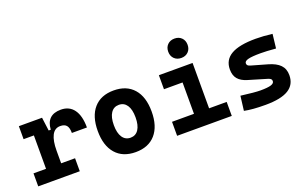

<svg xmlns="http://www.w3.org/2000/svg" viewBox="-86 -1159 2516 1573"><g transform="rotate(-20 1172.0 -373.0)"><path d="M272 -222.7 241.7 -400.9H286.1Q293.9 -527.3 418.5 -527.3Q492.2 -527.3 531.5 -473.1Q570.8 -418.9 570.8 -316.9H439.5Q439.5 -362.6 422.6 -382.7Q405.8 -402.8 368.2 -402.8Q319.7 -402.8 295.8 -356Q272 -309.1 272 -222.7ZM30.8 0V-113.3H393.1V0ZM140.1 0V-517.6H252.4L272 -369.1V0ZM50.3 -404.3V-517.6H245.6L255.4 -404.3Z M878.9 9.8Q767.1 9.8 705.6 -60.5Q644 -130.9 644 -258.8Q644 -387.2 705.6 -457.3Q767.1 -527.3 878.9 -527.3Q990.8 -527.3 1052.3 -457.3Q1113.8 -387.2 1113.8 -258.8Q1113.8 -130.9 1052.3 -60.5Q990.8 9.8 878.9 9.8ZM879.2 -115.7Q924.3 -115.7 949 -153.1Q973.6 -190.5 973.6 -258.9Q973.6 -327.6 949 -364.7Q924.3 -401.9 878.9 -401.9Q834 -401.9 809.1 -364.7Q784.2 -327.5 784.2 -258.8Q784.2 -190.4 809.1 -153.1Q834 -115.7 879.2 -115.7Z M1433.1 0V-488.3H1564.9V0ZM1241.7 0V-122.1H1442.9V0ZM1555.2 0V-122.1H1718.3V0ZM1271 -395.5V-517.6H1564.9V-395.5ZM1493.2 -587.4Q1455.6 -587.4 1432.1 -610.8Q1408.7 -634.3 1408.7 -671.9Q1408.7 -709.5 1432.1 -732.9Q1455.6 -756.3 1493.2 -756.3Q1530.8 -756.3 1554.2 -732.9Q1577.6 -709.5 1577.6 -671.9Q1577.6 -634.3 1554.2 -610.8Q1530.8 -587.4 1493.2 -587.4Z M2010.7 9.8Q1951.7 9.8 1906 6.1Q1860.4 2.4 1825.7 -4.9L1841.3 -131.3Q1902.8 -123.5 1944.8 -119.6Q1986.8 -115.7 2010.7 -115.7Q2074.7 -115.7 2103.3 -124.8Q2131.8 -133.8 2131.8 -153.8Q2131.8 -165.5 2124.5 -172.4Q2117.2 -179.2 2101.1 -184.1L1937.5 -232.9Q1885.7 -248.5 1859.6 -279.3Q1833.5 -310.1 1833.5 -362.3Q1833.5 -445.8 1903.8 -486.6Q1974.1 -527.3 2117.2 -527.3Q2150.4 -527.3 2186.3 -524.9Q2222.2 -522.5 2262.2 -517.6L2248 -395Q2203.6 -398.9 2170.4 -400.4Q2137.2 -401.9 2114.3 -401.9Q2040.5 -401.9 2007.1 -393.3Q1973.6 -384.8 1973.6 -365.2Q1973.6 -353 1980.7 -346.4Q1987.8 -339.8 2002.9 -335.4L2143.1 -295.4Q2210 -276.4 2242.9 -242.4Q2275.9 -208.5 2275.9 -153.3Q2275.9 -70.8 2210.4 -30.5Q2145 9.8 2010.7 9.8Z"/></g></svg>

Font: Cascadia Code PL
Style: Regular
Weight: 400
Monospace: yes
Designer: Aaron Bell
Foundry: Saja Typeworks
Version: Version 2102.003